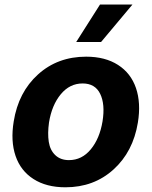

<svg xmlns="http://www.w3.org/2000/svg" viewBox="-20 -797 654 828"><path d="M262.1 10.7Q180 10.7 124.5 -24.9Q68.9 -60.4 47.1 -124.6Q25.2 -188.9 39.1 -273.1Q59.3 -399.5 144 -476Q228.7 -552.6 351.6 -552.6Q433.6 -552.6 489 -517Q544.4 -481.5 566.4 -417.3Q588.4 -353 574.6 -268.5Q554 -142.4 469.3 -65.9Q384.6 10.7 262.1 10.7ZM277.3 -106.5Q333.1 -106.5 371.4 -152.9Q409.8 -199.2 422.2 -273.8Q433.9 -347.3 412.1 -392.2Q390.3 -437.1 336.3 -437.1Q280.5 -437.1 242 -390.4Q203.5 -343.8 191.4 -269.2Q184.7 -221.6 190.3 -185.4Q196 -149.1 218.6 -127.8Q241.1 -106.5 277.3 -106.5ZM308.6 -615.8 411.2 -777.3H551.1L415.8 -615.8Z"/></svg>

Font: Karasuma Gothic
Style: Bold Italic
Weight: 700
Italic angle: 9.39998°
Designer: Rasmus Andersson / Ryoko Nishizuka
Foundry: Genbu
Version: Version 1.00